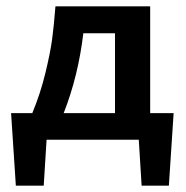

<svg xmlns="http://www.w3.org/2000/svg" viewBox="-20 -441 587 606"><path d="M454 -84H528L513 145H427L418 0H127L118 145H30L15 -84H82Q108 -147 123.5 -211.5Q139 -276 144.5 -317Q150 -358 155 -421H454ZM181 -84H343V-336H243Q227 -201 181 -84Z"/></svg>

Font: EauTest
Style: Bold
Weight: 700
Designer: Christian Thalmann (Catharsis Fonts)
Version: Version 0.001;PS 000.001;hotconv 1.0.88;makeotf.lib2.5.64775